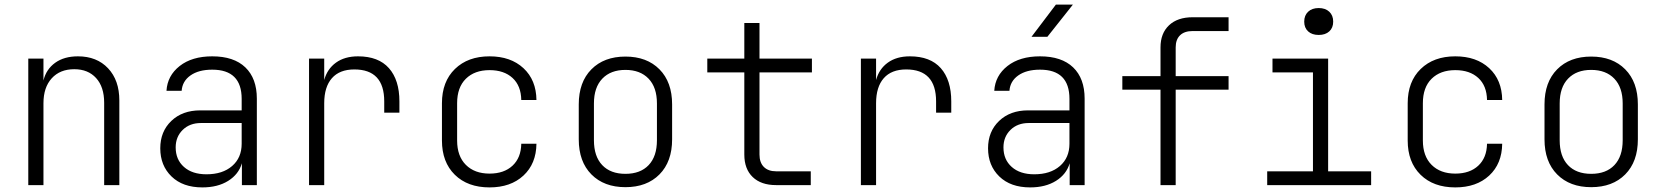

<svg xmlns="http://www.w3.org/2000/svg" viewBox="-20 -805 7240 835"><path d="M103 0V-550H169V-455Q181 -504 220 -532Q259 -560 319 -560Q401 -560 450 -508Q499 -456 499 -368V0H433V-358Q433 -427 398 -465.5Q363 -504 303 -504Q241 -504 205 -464.5Q169 -425 169 -356V0Z M860 10Q775 10 726 -37.5Q677 -85 677 -160Q677 -233 725 -279Q773 -325 851 -325H1031V-375Q1031 -502 903 -502Q844 -502 808.5 -477Q773 -452 770 -410H704Q708 -476 761.5 -518Q815 -560 903 -560Q997 -560 1047 -512Q1097 -464 1097 -376V0H1032V-95Q1018 -47 972.5 -18.5Q927 10 860 10ZM878 -47Q948 -47 989.5 -83Q1031 -119 1031 -180V-270H854Q805 -270 774.5 -240Q744 -210 744 -164Q744 -111 780 -79Q816 -47 878 -47Z M1324 0V-550H1390V-457Q1403 -505 1441 -532.5Q1479 -560 1537 -560Q1626 -560 1671.5 -508.5Q1717 -457 1717 -364V-315H1651V-364Q1651 -503 1521 -503Q1457 -503 1423.5 -465Q1390 -427 1390 -356V0Z M2109 10Q2014 10 1958 -45Q1902 -100 1902 -194V-356Q1902 -450 1958.5 -505Q2015 -560 2109 -560Q2201 -560 2256.5 -508.5Q2312 -457 2313 -370H2247Q2246 -432 2209 -466Q2172 -500 2109 -500Q2044 -500 2006 -462.5Q1968 -425 1968 -356V-194Q1968 -126 2006 -88Q2044 -50 2109 -50Q2172 -50 2209 -84.5Q2246 -119 2247 -180H2313Q2312 -93 2256.5 -41.5Q2201 10 2109 10Z M2700 9Q2607 9 2552 -46.5Q2497 -102 2497 -199V-351Q2497 -448 2552 -503.5Q2607 -559 2700 -559Q2793 -559 2848 -503.5Q2903 -448 2903 -351V-199Q2903 -102 2848 -46.5Q2793 9 2700 9ZM2700 -49Q2765 -49 2801 -87Q2837 -125 2837 -195V-355Q2837 -425 2800.5 -463Q2764 -501 2700 -501Q2636 -501 2599.5 -463Q2563 -425 2563 -355V-195Q2563 -125 2599 -87Q2635 -49 2700 -49Z M3355 0Q3290 0 3253.5 -35Q3217 -70 3217 -133V-490H3056V-550H3217V-705H3283V-550H3511V-490H3283V-133Q3283 -98 3302 -79Q3321 -60 3355 -60H3506V0Z M3724 0V-550H3790V-457Q3803 -505 3841 -532.5Q3879 -560 3937 -560Q4026 -560 4071.5 -508.5Q4117 -457 4117 -364V-315H4051V-364Q4051 -503 3921 -503Q3857 -503 3823.5 -465Q3790 -427 3790 -356V0Z M4460 10Q4375 10 4326 -37.5Q4277 -85 4277 -160Q4277 -233 4325 -279Q4373 -325 4451 -325H4631V-375Q4631 -502 4503 -502Q4444 -502 4408.5 -477Q4373 -452 4370 -410H4304Q4308 -476 4361.5 -518Q4415 -560 4503 -560Q4597 -560 4647 -512Q4697 -464 4697 -376V0H4632V-95Q4618 -47 4572.5 -18.5Q4527 10 4460 10ZM4478 -47Q4548 -47 4589.5 -83Q4631 -119 4631 -180V-270H4454Q4405 -270 4374.5 -240Q4344 -210 4344 -164Q4344 -111 4380 -79Q4416 -47 4478 -47ZM4466 -645 4572 -785H4646L4535 -645Z M5027 0V-415H4861V-474H5027V-599Q5027 -660 5064 -695Q5101 -730 5167 -730H5323V-670H5167Q5131 -670 5112 -651.5Q5093 -633 5093 -599V-474H5323V-415H5093V0Z M5491 0V-60H5690V-490H5514V-550H5756V-60H5943V0ZM5715 -653Q5686 -653 5669 -668.5Q5652 -684 5652 -711Q5652 -738 5669 -754Q5686 -770 5715 -770Q5744 -770 5761 -754Q5778 -738 5778 -711Q5778 -684 5761 -668.5Q5744 -653 5715 -653Z M6309 10Q6214 10 6158 -45Q6102 -100 6102 -194V-356Q6102 -450 6158.5 -505Q6215 -560 6309 -560Q6401 -560 6456.5 -508.5Q6512 -457 6513 -370H6447Q6446 -432 6409 -466Q6372 -500 6309 -500Q6244 -500 6206 -462.5Q6168 -425 6168 -356V-194Q6168 -126 6206 -88Q6244 -50 6309 -50Q6372 -50 6409 -84.5Q6446 -119 6447 -180H6513Q6512 -93 6456.5 -41.5Q6401 10 6309 10Z M6900 9Q6807 9 6752 -46.5Q6697 -102 6697 -199V-351Q6697 -448 6752 -503.5Q6807 -559 6900 -559Q6993 -559 7048 -503.5Q7103 -448 7103 -351V-199Q7103 -102 7048 -46.5Q6993 9 6900 9ZM6900 -49Q6965 -49 7001 -87Q7037 -125 7037 -195V-355Q7037 -425 7000.5 -463Q6964 -501 6900 -501Q6836 -501 6799.5 -463Q6763 -425 6763 -355V-195Q6763 -125 6799 -87Q6835 -49 6900 -49Z"/></svg>

Font: JetBrains Mono NL ExtraLight
Style: Regular
Weight: 200
Designer: Philipp Nurullin, Konstantin Bulenkov
Foundry: JetBrains
Version: Version 2.304; ttfautohint (v1.8.4.7-5d5b)